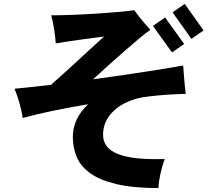

<svg xmlns="http://www.w3.org/2000/svg" viewBox="-20 -882 1057 978"><path d="M787 76Q657 76 572 55.5Q487 35 438.5 -0.5Q390 -36 370.5 -83Q351 -130 351 -184Q351 -278 429 -351Q339 -336 253.5 -318.5Q168 -301 96 -281Q91 -315 79.5 -355.5Q68 -396 54 -430Q95 -434 141.5 -439Q188 -444 240 -450Q282 -487 329 -530Q376 -573 422.5 -616Q469 -659 510 -696Q454 -689 386 -679.5Q318 -670 264 -661Q262 -694 255.5 -734Q249 -774 241 -804Q291 -804 353 -806.5Q415 -809 476.5 -813Q538 -817 588 -821.5Q638 -826 664 -830Q673 -817 687.5 -798.5Q702 -780 718 -761.5Q734 -743 746 -730Q726 -717 693 -689.5Q660 -662 619.5 -626.5Q579 -591 536 -552.5Q493 -514 454 -478Q542 -490 627.5 -502.5Q713 -515 786.5 -527Q860 -539 913 -548Q914 -537 916 -508Q918 -479 921 -449.5Q924 -420 926 -404Q883 -403 831.5 -399.5Q780 -396 739 -391Q670 -384 617.5 -357.5Q565 -331 535 -289.5Q505 -248 505 -195Q505 -128 580.5 -97.5Q656 -67 819 -72Q806 -37 797 4Q788 45 787 76ZM856 -615 759 -750 821 -793 918 -658ZM955 -684 859 -819 921 -862 1017 -727Z"/></svg>

Font: Zen Kaku Gothic Antique Black
Style: Regular
Weight: 900
Designer: Yoshimichi Ohira
Foundry: Positype
Version: Version 1.001